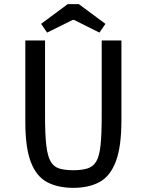

<svg xmlns="http://www.w3.org/2000/svg" viewBox="-20 -891 707 925"><path d="M333 14Q259 14 207 -13.5Q155 -41 128.5 -110.5Q102 -180 102 -303V-696H197V-330Q197 -243 203 -191.5Q209 -140 223.5 -114Q238 -88 264.5 -79.5Q291 -71 333 -71Q376 -71 403 -80Q430 -89 444.5 -114.5Q459 -140 464.5 -192Q470 -244 470 -330V-696H565V-312Q565 -184 538 -113Q511 -42 459.5 -14Q408 14 333 14ZM207 -734 178 -776 306 -871H360L488 -776L459 -734L337 -795H330Z"/></svg>

Font: Ruda Medium
Style: Regular
Weight: 500
Version: Version 2.001